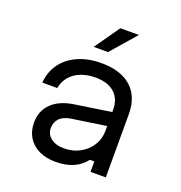

<svg xmlns="http://www.w3.org/2000/svg" viewBox="-149 -968 1048 1111"><g transform="rotate(20 375.0 -412.5)"><path d="M537 -370V-284L316 -251Q268 -244 245 -220Q222 -196 222 -159Q222 -122 252.5 -98.5Q283 -75 332 -75Q387 -75 430.5 -98.5Q474 -122 499.5 -162.5Q525 -203 525 -254V-382Q525 -449 483.5 -486Q442 -523 367 -523Q316 -523 276 -507Q236 -491 211 -461.5Q186 -432 178 -390H86Q92 -459 128.5 -508.5Q165 -558 227 -585.5Q289 -613 370 -613Q490 -613 554.5 -555Q619 -497 619 -390V0H525V-64H497Q469 -26 423 -5.5Q377 15 314 15Q254 15 210.5 -6.5Q167 -28 143.5 -66.5Q120 -105 120 -157Q120 -229 167.5 -275.5Q215 -322 304 -335ZM295 -686 403 -840H517L383 -686Z"/></g></svg>

Font: Martian Mono SemiExpanded Light
Style: Regular
Weight: 300
Width: 6
Monospace: yes
Designer: Roman Shamin
Foundry: Evil Martians
Version: Version 0.930